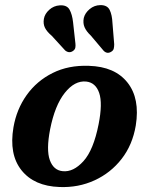

<svg xmlns="http://www.w3.org/2000/svg" viewBox="-20 -738 594 770"><path d="M336.5 -474Q440.5 -471 491.2 -407Q542 -343 524.5 -234.5Q511.5 -157 467.8 -100.8Q424 -44.5 359.2 -14.8Q294.5 15 218.5 12Q117 8.5 66.2 -55.2Q15.5 -119 34 -227.5Q46.5 -300 87 -356.8Q127.5 -413.5 191 -445.2Q254.5 -477 336.5 -474ZM231.5 -51.5Q274 -47 314.5 -91.5Q355 -136 375.5 -240Q392 -323.5 377.8 -365.2Q363.5 -407 325.5 -411Q279.5 -415.5 239.8 -365.5Q200 -315.5 181 -219.5Q165 -137 179.8 -96Q194.5 -55 231.5 -51.5ZM431 -646 438 -560.5Q438 -551 436.2 -543.2Q434.5 -535.5 426 -530.5Q410 -520.5 396 -534L344 -595.5Q326 -612.5 319 -629Q312 -645.5 316 -666Q321 -686 339.5 -701.5Q358 -717 382 -717.5Q410 -718 419.8 -698.2Q429.5 -678.5 431 -646ZM273 -649 282.5 -563Q283.5 -554 282 -546.5Q280.5 -539 272.5 -533.5Q257.5 -523 241.5 -535.5L187.5 -594.5Q168.5 -610.5 160.5 -626.2Q152.5 -642 156 -662.5Q159.5 -682.5 177.5 -698.8Q195.5 -715 219.5 -716.5Q248 -718.5 258.8 -699.5Q269.5 -680.5 273 -649Z"/></svg>

Font: Fraunces 9pt S050 SemiBold
Style: Italic
Weight: 600
Italic angle: -16°
Version: Version 1.000; ttfautohint (v1.8.3)